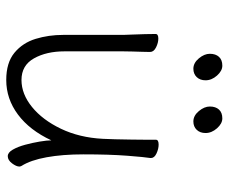

<svg xmlns="http://www.w3.org/2000/svg" viewBox="-80 -654 749 630"><g transform="rotate(90 295.0 -338.5)"><path d="M378 -598Q359 -598 344 -616Q329 -634 329 -652Q329 -671 339 -682Q349 -693 368 -693Q385 -693 400.5 -675.5Q416 -658 416 -638Q416 -620 405.5 -609Q395 -598 378 -598ZM205 -598Q186 -598 171 -616Q156 -634 156 -652Q156 -671 166 -682Q176 -693 195 -693Q212 -693 227.5 -675.5Q243 -658 243 -638Q243 -620 232.5 -609Q222 -598 205 -598ZM498 -457Q495 -439 490.5 -381Q486 -323 486 -237Q486 -169 495.5 -116.5Q505 -64 524 -34Q526 -30 526 -27Q526 -17 515.5 -3Q505 11 492 11Q480 11 470.5 -5.5Q461 -22 454.5 -46Q448 -70 444 -94Q440 -118 440 -132Q407 -61 355.5 -22.5Q304 16 242 16Q185 16 152.5 -11Q120 -38 107 -80.5Q94 -123 94 -171V-368Q94 -374 93 -395Q92 -416 91.5 -439.5Q91 -463 91 -474Q91 -483 106 -483Q120 -483 135 -475.5Q150 -468 150 -456Q150 -448 149.5 -431.5Q149 -415 148.5 -397.5Q148 -380 148 -368V-175Q148 -116 171 -75Q194 -34 242 -34Q288 -34 330.5 -68.5Q373 -103 402 -163.5Q431 -224 435 -301Q436 -316 436.5 -341.5Q437 -367 437.5 -394.5Q438 -422 438 -444Q438 -466 438 -475Q438 -484 454 -484Q468 -484 483 -477Q498 -470 498 -459Z"/></g></svg>

Font: Moon Stars Kai T Light
Style: Regular
Weight: 300
Designer: GuiWonder
Version: Version 1.101